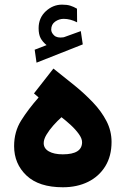

<svg xmlns="http://www.w3.org/2000/svg" viewBox="-20 -793 531 811"><path d="M176.8 -602.5Q160.2 -615.7 151.6 -631.8Q143.1 -647.9 143.1 -673.8Q143.1 -717.3 173.3 -745.4Q203.6 -773.4 242.2 -773.4Q263.2 -773.4 277.1 -769Q291 -764.6 305.2 -756.3L305.7 -698.7Q276.9 -713.4 249 -713.4Q229.5 -713.4 212.9 -701.7Q196.3 -689.9 196.3 -667.5Q196.8 -654.3 209 -643.1Q221.2 -631.8 247.1 -635.3Q247.1 -635.3 251 -636.2L321.3 -661.6L329.6 -605.5L134.3 -528.3L126.5 -583ZM143.1 -381.3 123.5 -398.4 205.6 -503.4Q249.5 -468.8 293 -433.6Q336.4 -398.4 372.3 -360.8Q408.2 -323.2 429.7 -281.7Q451.2 -240.2 451.2 -193.4Q451.2 -133.8 424.8 -90.8Q398.4 -47.9 352.1 -24.9Q305.7 -2 245.6 -2Q144.5 -2 92 -51.5Q39.6 -101.1 39.6 -175.8Q39.6 -236.8 69.6 -284.4Q99.6 -332 143.1 -381.3ZM326.7 -192.4Q326.7 -208 312.7 -227.3Q298.8 -246.6 278.6 -265.1Q258.3 -283.7 239.7 -297.9Q222.7 -282.7 205.3 -263.2Q188 -243.7 176.3 -224.1Q164.6 -204.6 164.6 -188.5Q164.6 -166 186.3 -153.6Q208 -141.1 245.1 -141.1Q326.7 -141.1 326.7 -192.4Z"/></svg>

Font: Vazirmatn RD FD ExtraBold
Style: Regular
Weight: 800
Designer: Saber Rastikerdar
Foundry: Saber Rastikerdar
Version: Version 33.003